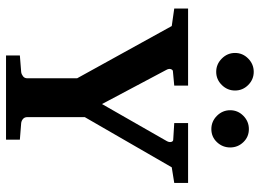

<svg xmlns="http://www.w3.org/2000/svg" viewBox="-132 -748 862 637"><g transform="rotate(90 298.5 -430.0)"><path d="M587.4 -577.6 535.6 -569.3 369.1 -280.8V-89.8Q369.1 -81.1 375 -75.9Q380.9 -70.8 388.7 -69.8L443.8 -65.4V-19.5H164.6V-65.4L219.7 -69.8Q227.1 -70.8 233.6 -75.9Q240.2 -81.1 240.2 -89.8V-255.4L66.9 -569.3L8.8 -577.6V-623.5H264.6V-577.6L217.3 -573.2Q212.4 -573.2 210 -566.7Q207.5 -560.1 212.4 -551.3L325.7 -337.9L448.2 -552.2Q453.1 -560.5 451.4 -567.4Q449.7 -574.2 443.8 -574.2L388.7 -577.6V-623.5H587.4ZM469.7 -763.2Q469.7 -737.8 452.1 -719.2Q434.6 -700.7 408.7 -700.7Q383.3 -700.7 364.7 -719.2Q346.2 -737.8 346.2 -763.2Q346.2 -788.6 364.7 -806.9Q383.3 -825.2 408.7 -825.2Q434.6 -825.2 452.1 -806.9Q469.7 -788.6 469.7 -763.2ZM280.8 -779.3Q280.8 -753.9 262.5 -735.4Q244.1 -716.8 218.8 -716.8Q193.4 -716.8 174.8 -735.4Q156.2 -753.9 156.2 -779.3Q156.2 -804.7 174.8 -823Q193.4 -841.3 218.8 -841.3Q244.1 -841.3 262.5 -823Q280.8 -804.7 280.8 -779.3Z"/></g></svg>

Font: Annapurna SIL
Style: Bold
Weight: 700
Designer: Peter Martin, Annie Olsen
Foundry: SIL International
Version: Version 2.000